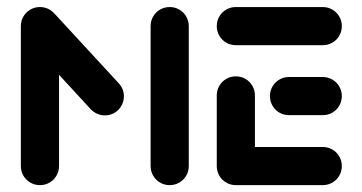

<svg xmlns="http://www.w3.org/2000/svg" viewBox="-20 -539 1053 559"><path d="M96.3 -518.5Q111.5 -518.5 124.3 -511.1Q137 -503.7 144.4 -490.9Q151.9 -478.1 151.9 -463V-55.6Q151.9 -40.4 144.4 -27.6Q137 -14.8 124.3 -7.4Q111.5 0 96.3 0Q81.1 0 68.3 -7.4Q55.6 -14.8 48.1 -27.6Q40.7 -40.4 40.7 -55.6V-463Q40.7 -478.1 48.1 -490.9Q55.6 -503.7 68.3 -511.1Q81.1 -518.5 96.3 -518.5ZM340.7 -258.5Q340.7 -243.3 333.3 -230.6Q325.9 -217.8 313.1 -210.4Q300.4 -203 285.2 -203Q273.3 -203 262.8 -207.8Q252.2 -212.6 244.4 -220.7L60.7 -420.4Q53.7 -427.8 49.6 -437.6Q45.6 -447.4 45.6 -458.1Q45.6 -473.3 53.1 -486.1Q60.7 -498.9 73.5 -506.3Q86.3 -513.7 101.1 -513.7Q113 -513.7 123.5 -508.9Q134.1 -504.1 141.9 -495.9L325.9 -296.3Q340.7 -280.4 340.7 -258.5ZM474.1 -518.5Q489.3 -518.5 502 -511.1Q514.8 -503.7 522.2 -490.9Q529.6 -478.1 529.6 -463V-55.6Q529.6 -40.4 522.2 -27.6Q514.8 -14.8 502 -7.4Q489.3 0 474.1 0Q458.9 0 446.1 -7.4Q433.3 -14.8 425.9 -27.6Q418.5 -40.4 418.5 -55.6V-463Q418.5 -478.1 425.9 -490.9Q433.3 -503.7 446.1 -511.1Q458.9 -518.5 474.1 -518.5Z M611.1 -51.9V-261.1Q611.1 -276.3 618.5 -289.1Q625.9 -301.9 638.7 -309.3Q651.5 -316.7 666.7 -316.7Q681.9 -316.7 694.6 -309.3Q707.4 -301.9 714.8 -289.1Q722.2 -276.3 722.2 -261.1V-51.9ZM975.2 -55.6Q975.2 -40.4 967.8 -27.6Q960.4 -14.8 947.6 -7.4Q934.8 0 919.6 0H666.7Q651.5 0 638.7 -7.4Q625.9 -14.8 618.5 -27.6Q611.1 -40.4 611.1 -55.6Q611.1 -70.7 618.5 -83.5Q625.9 -96.3 638.7 -103.7Q651.5 -111.1 666.7 -111.1H919.6Q934.8 -111.1 947.6 -103.7Q960.4 -96.3 967.8 -83.5Q975.2 -70.7 975.2 -55.6ZM765.9 -259.3Q765.9 -274.4 773.3 -287.2Q780.7 -300 793.5 -307.4Q806.3 -314.8 821.5 -314.8H919.6Q934.8 -314.8 947.6 -307.4Q960.4 -300 967.8 -287.2Q975.2 -274.4 975.2 -259.3Q975.2 -244.1 967.8 -231.3Q960.4 -218.5 947.6 -211.1Q934.8 -203.7 919.6 -203.7H821.5Q806.3 -203.7 793.5 -211.1Q780.7 -218.5 773.3 -231.3Q765.9 -244.1 765.9 -259.3ZM611.1 -463Q611.1 -478.1 618.5 -490.9Q625.9 -503.7 638.7 -511.1Q651.5 -518.5 666.7 -518.5H919.6Q934.8 -518.5 947.6 -511.1Q960.4 -503.7 967.8 -490.9Q975.2 -478.1 975.2 -463Q975.2 -447.8 967.8 -435Q960.4 -422.2 947.6 -414.8Q934.8 -407.4 919.6 -407.4H666.7Q651.5 -407.4 638.7 -414.8Q625.9 -422.2 618.5 -435Q611.1 -447.8 611.1 -463Z"/></svg>

Font: 26F Galaxy Hebrew Black
Style: Regular
Weight: 900
Designer: C₂₉H₂₅N₃O₅
Version: Version 1.000